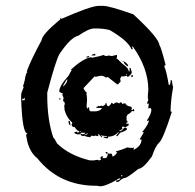

<svg xmlns="http://www.w3.org/2000/svg" viewBox="-20 -680 674 665"><path d="M321.8 -659.7H336.9Q358.9 -659.7 441.9 -630.4Q532.2 -546.9 532.2 -522.9Q537.1 -520 553.7 -454.6Q549.3 -454.6 549.3 -448.7Q556.2 -435.1 564.5 -386.2H568.8L570.8 -396V-401.9H575.2Q577.6 -381.8 579.6 -378.4Q570.8 -328.1 570.8 -294.4L575.2 -292.5Q543.9 -194.8 530.3 -185.1Q518.6 -174.3 506.3 -138.2Q475.1 -95.2 459.5 -95.2Q419.9 -64 414.1 -64Q404.8 -64 390.6 -50.3H381.8V-54.2Q397 -57.1 397 -62H392.6Q347.2 -34.7 326.2 -34.7L315.4 -36.6H313Q185.1 -36.6 108.9 -132.3Q85.4 -149.9 74.7 -189L70.3 -212.4L74.7 -218.3Q57.1 -218.3 53.2 -339.4V-351.1Q53.2 -357.9 62 -378.4L59.6 -382.3L64 -394V-399.9H65.9V-403.8Q69.8 -429.2 74.7 -429.2L72.8 -433.1Q87.4 -473.1 124 -540.5Q125 -560.1 188.5 -612.8V-616.7H190.9Q192.9 -616.7 192.9 -614.7Q293.9 -659.2 321.8 -659.7ZM143.6 -351.1Q143.6 -263.7 165 -202.6Q168 -202.6 177.7 -183.1Q220.2 -141.6 291.5 -124.5H304.7L317.4 -126.5Q321.8 -124.5 323.7 -124.5Q328.1 -126.5 330.6 -126.5L328.1 -130.4V-134.3Q329.1 -138.2 332.5 -138.2H336.9V-136.2L334.5 -132.3H345.2Q351.1 -132.3 354 -147.9H364.7Q369.1 -147.9 369.1 -138.2H371.1Q377.9 -140.1 386.2 -151.9Q381.8 -151.9 381.8 -155.8Q406.7 -162.6 420.4 -169.4Q432.1 -167.5 439.9 -167.5Q439.9 -169.4 441.9 -169.4L444.3 -165.5L441.9 -161.6H444.3Q470.2 -175.3 470.2 -196.8H463.4L478.5 -222.2H472.2Q495.6 -250.5 495.6 -263.2Q491.7 -261.2 489.3 -261.2V-263.2Q504.4 -286.6 504.4 -300.3Q502.4 -306.2 500 -306.2Q496.1 -304.2 493.7 -304.2V-308.1L495.6 -321.8L491.7 -319.8L489.3 -323.7Q493.7 -331.5 493.7 -335.4Q491.7 -338.9 491.7 -343.3H493.7Q493.7 -345.2 491.7 -345.2Q491.7 -348.6 493.7 -368.7Q493.7 -443.8 439.9 -519H438V-515.1Q439.9 -511.2 439.9 -509.3H435.5Q423.8 -538.6 360.4 -575.7Q338.9 -581.5 311 -581.5H306.6Q287.6 -581.5 251 -556.2Q225.6 -551.3 186.5 -493.7Q173.3 -472.2 143.6 -358.9ZM310.1 -493.7V-487.8H296.9Q296.9 -491.7 310.1 -493.7ZM337.9 -489.7Q344.7 -485.8 348.6 -485.8Q349.6 -485.8 356.9 -487.8L367.7 -485.8Q381.3 -489.7 385.3 -489.7V-481.9L382.8 -478Q385.7 -478 402.3 -460.4Q425.8 -444.3 425.8 -433.1H430.2L428.2 -437Q428.2 -439 430.2 -439L428.2 -442.9V-444.8H432.1Q436.5 -432.1 436.5 -427.2Q426.8 -413.6 421.4 -413.6L419.4 -417.5L408.7 -415.5H399.9Q399.9 -412.6 396 -407.7L397.9 -397.9L389.2 -388.2H385.3L353 -413.6L348.6 -411.6H346.2Q338.4 -417.5 331.5 -417.5H327.1Q311.5 -413.6 310.1 -413.6Q310.1 -415.5 307.6 -415.5L269 -374.5Q275.9 -360.8 279.8 -360.8V-351.1L281.7 -341.3H279.8L281.7 -337.4L279.8 -310.1Q281.7 -306.2 281.7 -304.2H284.2V-308.1H288.6Q288.6 -294.4 294.9 -294.4H310.1Q326.7 -294.4 333.5 -306.2H314V-310.1Q320.8 -310.1 320.8 -314L324.7 -312Q328.6 -314 333.5 -314V-312Q346.2 -315.4 346.2 -323.7H348.6Q348.6 -312 356.9 -312Q365.7 -319.8 365.7 -323.7H370.1V-319.8H372.1L382.8 -325.7L393.6 -321.8Q394.5 -325.7 397.9 -325.7Q400.9 -325.7 404.3 -319.8L408.7 -321.8H415Q415 -314 434.6 -310.1L436.5 -306.2V-304.2L434.6 -300.3L439 -298.3Q439.5 -302.2 442.9 -302.2L445.3 -298.3Q445.3 -294.4 440.9 -294.4L436.5 -296.4Q436.5 -291 421.4 -282.7Q417.5 -274.4 417.5 -272.9L419.4 -269Q417.5 -265.1 417.5 -263.2Q421.4 -262.7 421.4 -259.3V-255.4H417.5V-251.5H425.8V-247.6Q424.8 -243.7 415 -239.7L404.3 -241.7L402.3 -237.8L404.3 -233.9Q397.5 -228 393.6 -228V-226.1H397.9Q400.9 -226.1 410.6 -237.8H415Q419.4 -237.3 419.4 -233.9V-231.9Q419.4 -228 396 -220.2Q388.2 -208.5 385.3 -208.5H382.8V-210.4L391.6 -222.2H389.2Q376 -206.5 353 -206.5L355 -202.6L350.6 -200.7Q337.9 -202.6 337.9 -206.5H350.6V-208.5L331.5 -210.4H329.1V-208.5H333.5V-204.6H331.5L322.8 -214.4H318.4L320.8 -210.4V-208.5H318.4Q311 -210.4 310.1 -210.4Q305.7 -208.5 303.2 -208.5Q299.3 -210.4 296.9 -210.4L292.5 -204.6Q273.4 -207 273.4 -210.4Q271 -210.4 271 -208.5Q258.3 -208.5 258.3 -218.3H256.3V-214.4H252Q240.2 -214.4 236.8 -222.2L247.6 -224.1V-220.2Q252 -222.2 253.9 -222.2V-226.1Q247.6 -226.1 238.8 -239.7Q228 -239.7 228 -249.5Q230.5 -253.4 230.5 -255.4Q209 -273.4 202.6 -304.2H204.6L202.6 -308.1V-312Q202.6 -316.4 204.6 -319.8Q203.6 -329.6 198.2 -329.6Q198.2 -331.1 200.2 -341.3Q195.8 -349.1 195.8 -355Q198.2 -355 198.2 -356.9Q192.4 -356.9 185.1 -362.8Q185.1 -382.3 217.3 -417.5Q226.1 -435.1 228 -435.1L226.1 -439Q265.6 -476.1 294.9 -481.9L299.3 -480Q329.6 -485.8 337.9 -489.7ZM288.6 -485.8V-481.9L279.8 -480V-483.9ZM404.3 -468.3H408.7V-466.3H404.3ZM408.7 -466.3H410.6Q414.1 -466.3 423.8 -454.6V-450.7H421.4Q408.7 -458.5 408.7 -466.3ZM417.5 -423.3V-419.4H419.4V-423.3ZM434.6 -419.4H440.9V-417.5Q440.9 -413.6 436.5 -413.6H434.6ZM198.2 -382.3V-380.4Q213.4 -392.1 213.4 -405.8Q210.4 -405.8 198.2 -382.3ZM64 -341.3V-337.4H62L57.6 -339.4V-331.5Q61.5 -333.5 65.9 -333.5V-341.3ZM185.1 -339.4H189.5V-335.4H185.1ZM217.3 -261.2H221.7Q224.1 -247.6 224.1 -245.6Q217.3 -247.1 217.3 -261.2ZM256.3 -226.1V-224.1H260.3V-226.1ZM260.3 -220.2V-216.3Q262.7 -216.3 267.1 -214.4Q275.4 -217.3 275.4 -220.2ZM279.8 -218.3V-216.3H284.2V-218.3ZM273.4 -214.4V-212.4H281.7V-214.4ZM349.6 -153.8H352.1V-146H349.6Q349.6 -149.9 345.2 -149.9Q346.2 -153.8 349.6 -153.8ZM398.9 -69.8H403.3V-73.7Q398.9 -73.2 398.9 -69.8Z"/></svg>

Font: Mister Brush
Style: Regular
Weight: 400
Designer: GGBotNet
Foundry: GGBotNet
Version: 1.00